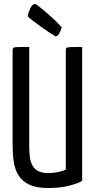

<svg xmlns="http://www.w3.org/2000/svg" viewBox="-20 -936 477 966"><path d="M223.4 10Q163 10 127.2 -7.1Q91.3 -24.1 73.2 -53.7Q55 -83.3 49.2 -122Q43.4 -160.6 43.4 -204.3V-682.9Q43.4 -691.8 47 -695.1Q50.6 -698.4 67.9 -699.2Q85.2 -700 127 -700V-201.7Q127 -171.8 130.2 -146.5Q133.4 -121.3 143.6 -103Q153.7 -84.6 172.9 -74.9Q192.1 -65.2 223.4 -65.2Q249.6 -65.2 273.9 -70.6Q298.2 -76 311 -82.4V-683.2Q311 -692.1 314.8 -695.2Q318.6 -698.4 335.7 -699.2Q352.9 -700 393.3 -700V-26.2Q374.6 -13.9 328.6 -1.9Q282.5 10 223.4 10ZM259.2 -753.1Q246.8 -760.1 225.6 -774.1Q204.5 -788.1 182.4 -804.1Q160.3 -820.1 142.6 -833.8Q125 -847.6 119.2 -854.7Q122.4 -872.8 132.4 -894.3Q142.4 -915.9 156.8 -915.9Q160 -915.9 174.3 -905.1Q188.5 -894.3 209.4 -876.5Q230.2 -858.7 251.8 -838.4Q273.4 -818 290.6 -798.2Q290.6 -798.2 286.8 -787.1Q283 -776 276 -764.5Q268.9 -753.1 259.2 -753.1Z"/></svg>

Font: Yanone Kaffeesatz ExtraLight
Style: Regular
Weight: 200
Designer: Yanone (Cyrillic: Daniel Pouzeot, Huerta Tipografica, and Cyreal)
Foundry: Yanone
Version: Version 2.003